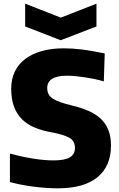

<svg xmlns="http://www.w3.org/2000/svg" viewBox="-20 -1013 647 1045"><path d="M294 12Q237 12 167.5 3.5Q98 -5 34 -22V-177Q97 -160 158.5 -150Q220 -140 271 -140Q332 -140 360 -156.5Q388 -173 388 -208Q388 -247 356 -264Q324 -281 265 -292Q212 -301 170.5 -318Q129 -335 100.5 -363Q72 -391 56.5 -432Q41 -473 41 -531Q41 -582 60.5 -623Q80 -664 117 -692Q154 -720 207 -735Q260 -750 327 -750Q375 -750 427 -743.5Q479 -737 550 -722L545 -570Q522 -577 496 -582.5Q470 -588 443.5 -592Q417 -596 392 -598.5Q367 -601 346 -601Q237 -601 237 -534Q237 -494 270 -474.5Q303 -455 371 -439Q421 -427 460.5 -410Q500 -393 527.5 -367.5Q555 -342 569.5 -306Q584 -270 584 -221Q584 -108 510 -48Q436 12 294 12ZM117 -993 311 -917 505 -993V-869L310 -794L117 -869Z"/></svg>

Font: Encode Sans Narrow
Style: ExtraBold
Weight: 800
Designer: Pablo Impallari, Andres Torresi
Foundry: Pablo Impallari, Andres Torresi
Version: Version 1.000; ttfautohint (v1.00) -l 8 -r 50 -G 200 -x 14 -